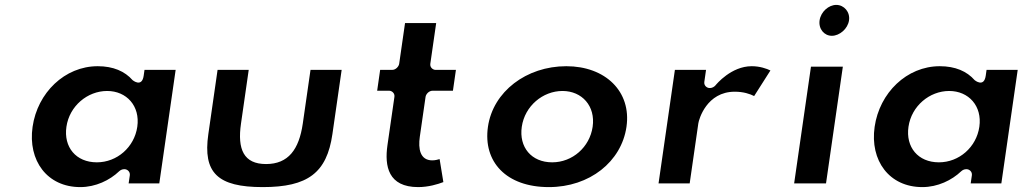

<svg xmlns="http://www.w3.org/2000/svg" viewBox="-20 -773 4189 783"><path d="M112.9 -256C93 -117.7 172.7 -10 307.4 -10C370 -10 427.5 -37.8 466.2 -74.8C471.2 -79.5 478.8 -83 486 -83H488C498.7 -83 511.5 -73.1 509.4 -58L504.6 -25H629.6L696.3 -488H569.3L565.9 -464C558.7 -414.5 520.8 -446.1 520.8 -446.1C489 -482.3 441.8 -503 378.5 -503C243.8 -503 132.8 -394.4 112.9 -256ZM250.9 -256C263.1 -340.7 336.7 -402 416.9 -402C496.3 -402 552.1 -340.6 539.9 -256C527.9 -172.8 457.4 -111 375 -111C289.7 -111 238.9 -173.1 250.9 -256Z M994.3 -488H867.3L829.6 -226C806.8 -68.1 867.5 -10 1051.4 -10C1235.3 -10 1312.8 -68.1 1335.6 -226L1373.3 -488H1246.3L1214.8 -269C1199.5 -163.4 1155.8 -104 1065 -104C974.2 -104 947.5 -163.4 962.8 -269Z M1607.9 -513C1606.4 -502.3 1594.5 -488 1579.3 -488H1530.3L1518.1 -403H1567.1C1577.8 -403 1590.7 -393.1 1588.5 -378L1560.1 -181C1547.7 -94.9 1563.4 -10 1685.4 -10C1727.1 -10 1765.2 -21.6 1788.1 -30.4L1772.8 -124.2C1766.8 -122.2 1754 -119 1743.1 -119C1692.8 -119 1685 -166.6 1692 -215L1715.5 -378C1717 -388.7 1728.9 -403 1744.1 -403H1827.1L1839.3 -488H1756.3C1745.6 -488 1732.7 -497.9 1734.9 -513L1758.8 -679H1631.8Z M1969.9 -256C1949.4 -113.6 2044 -10 2218.4 -10C2384.8 -10 2514.4 -113.9 2534.9 -256C2555.6 -399.6 2449 -503 2289.5 -503C2126.8 -503 1990.6 -399.5 1969.9 -256ZM2107.9 -256C2120.1 -340.7 2193.7 -402 2273.9 -402C2353.3 -402 2409.1 -340.6 2396.9 -256C2384.9 -172.8 2314.4 -111 2232 -111C2146.7 -111 2095.9 -173.1 2107.9 -256Z M2665.6 -25H2792.6L2827.9 -270C2830.3 -286.6 2862 -399 2976.5 -399C3012 -399 3038.4 -390 3055.5 -381.3L3121.9 -485.6C3106.5 -493.1 3079.1 -503 3045.5 -503C2961.9 -503 2901.2 -429.1 2898.1 -425.2C2893.2 -419.2 2884.3 -414 2875.7 -414H2873.7C2862.9 -414 2850.1 -423.9 2852.3 -439L2859.3 -488H2732.3Z M3322.4 -690C3317.4 -654.9 3341.3 -627 3372.4 -627C3404 -627 3437.5 -655.7 3442.4 -690C3447.4 -724.3 3422.1 -753 3390.5 -753C3359.4 -753 3327.5 -725.1 3322.4 -690ZM3218.6 -25H3348.6L3417.2 -501H3287.2Z M3546.9 -256C3527 -117.7 3606.7 -10 3741.4 -10C3804 -10 3861.5 -37.8 3900.2 -74.8C3905.2 -79.5 3912.8 -83 3920 -83H3922C3932.7 -83 3945.5 -73.1 3943.4 -58L3938.6 -25H4063.6L4130.3 -488H4003.3L3999.9 -464C3992.7 -414.5 3954.8 -446.1 3954.8 -446.1C3923 -482.3 3875.8 -503 3812.5 -503C3677.8 -503 3566.8 -394.4 3546.9 -256ZM3684.9 -256C3697.1 -340.7 3770.7 -402 3850.9 -402C3930.3 -402 3986.1 -340.6 3973.9 -256C3961.9 -172.8 3891.4 -111 3809 -111C3723.7 -111 3672.9 -173.1 3684.9 -256Z"/></svg>

Font: Hussar Ekologiczny
Style: Regular
Weight: 400
Foundry: Cannot Into Space Fonts
Version: Version 0.97